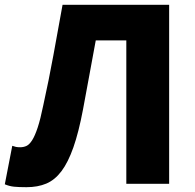

<svg xmlns="http://www.w3.org/2000/svg" viewBox="-33 -764 809 798"><path d="M77 14Q45 14 25.5 12Q6 10 -13 2L18 -158Q26 -155 33 -153.5Q40 -152 51 -152Q65 -152 77 -157.5Q89 -163 100.5 -181Q112 -199 123.5 -233.5Q135 -268 147 -327Q170 -431 189 -535Q208 -639 227 -744H670V0H492V-596H365Q351 -519 338 -449.5Q325 -380 312 -309Q294 -214 272 -151.5Q250 -89 222.5 -52.5Q195 -16 159.5 -1Q124 14 77 14Z"/></svg>

Font: Kinto Sans Black
Style: Regular
Weight: 900
Designer: Authors: Ryoko NISHIZUKA  (kana & ideographs); Paul D. Hunt (Latin, Greek & Cyrillic); Wenlong ZHANG  (bopomofo); Sandol
Foundry: Adobe Systems Incorporated, ookami Inc.
Version: Version 0.001